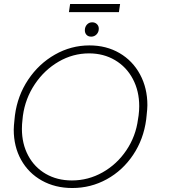

<svg xmlns="http://www.w3.org/2000/svg" viewBox="-20 -930 848 964"><path d="M49 -279Q49 -296 53 -332L55 -351Q68 -450 121.5 -530Q175 -610 256 -656Q337 -702 429 -702Q514 -702 580 -663.5Q646 -625 683 -556.5Q720 -488 720 -402Q720 -385 716 -349L714 -330Q701 -231 648.5 -152.5Q596 -74 516 -30Q436 14 343 14Q257 14 190 -23.5Q123 -61 86 -127.5Q49 -194 49 -279ZM673 -332 676 -351Q679 -375 679 -397Q679 -473 647 -533.5Q615 -594 557.5 -628Q500 -662 427 -662Q346 -662 274.5 -620.5Q203 -579 155 -507.5Q107 -436 95 -349L93 -330Q90 -306 90 -283Q90 -208 121.5 -149Q153 -90 210 -57Q267 -24 341 -24Q423 -24 495 -64.5Q567 -105 614.5 -175.5Q662 -246 673 -332ZM406 -778Q406 -795 416.5 -806.5Q427 -818 443 -818Q457 -818 466.5 -809Q476 -800 476 -786Q476 -769 465 -757.5Q454 -746 438 -746Q423 -746 414.5 -755Q406 -764 406 -778ZM332 -910H583L577 -869H326Z"/></svg>

Font: Bellota Text Light
Style: Italic
Weight: 300
Italic angle: -7.5°
Designer: Kemie Guaida
Foundry: Kemie Guaida
Version: Version 4.001